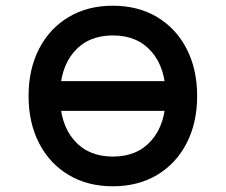

<svg xmlns="http://www.w3.org/2000/svg" viewBox="-20 -636 790 672"><path d="M80 -300Q80 -394 117 -465.5Q154 -537 220.5 -576.5Q287 -616 375 -616Q463 -616 529.5 -576.5Q596 -537 633 -465.5Q670 -394 670 -300Q670 -206 633 -134.5Q596 -63 529.5 -23.5Q463 16 375 16Q287 16 220.5 -23.5Q154 -63 117 -134.5Q80 -206 80 -300ZM560 -300Q560 -398 510.5 -455Q461 -512 375 -512Q289 -512 239.5 -455Q190 -398 190 -300Q190 -202 239.5 -145Q289 -88 375 -88Q461 -88 510.5 -145Q560 -202 560 -300ZM120 -352H630V-248H120Z"/></svg>

Font: Martian Mono VF sWd Rg
Style: Regular
Weight: 400
Width: 6
Monospace: yes
Designer: Roman Shamin
Foundry: Evil Martians
Version: Version 1.100